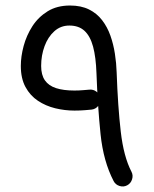

<svg xmlns="http://www.w3.org/2000/svg" viewBox="-20 -642 559 699"><path d="M234.9 -621.9Q187.6 -621.9 153.6 -601Q119.5 -580 97.9 -546.5Q76.4 -513 66.1 -474.7Q55.8 -436.5 55.8 -401.9Q55.8 -356.5 72.8 -325.2Q89.8 -293.9 118.1 -275.1Q146.4 -256.3 181.1 -247.8Q215.8 -239.4 251 -239.4Q271 -239.4 288.5 -240.8Q306.1 -242.3 313.5 -243Q328.5 -244.8 337.8 -256.8Q347.2 -268.8 345.4 -283.8Q343.6 -298.7 331.6 -308Q319.6 -317.4 304.6 -315.6Q299.7 -315.1 283.4 -313.8Q267.1 -312.4 251 -312.4Q211.2 -312.4 184.2 -321.1Q157.1 -329.9 143.4 -349.6Q129.8 -369.4 129.8 -401.9Q129.8 -440.2 142.2 -473.8Q154.5 -507.3 177.6 -528.1Q200.7 -549 232.5 -549Q266.8 -549 287.7 -529.7Q308.5 -510.5 318.9 -472.1Q329.2 -433.7 331.2 -375.5Q335.8 -252.2 346.1 -153.3Q356.4 -54.4 393.6 17.1Q400.3 30.3 415 35Q429.7 39.7 442.9 32.7Q456.1 25.8 460.8 10.9Q465.5 -3.9 458.5 -17.1Q430.2 -71.5 419.6 -163Q409.1 -254.5 404.7 -378.1Q403.7 -411.9 398.3 -446.4Q393 -481 381.9 -512.4Q370.7 -543.9 351.7 -568.6Q332.8 -593.3 304 -607.6Q275.1 -621.9 234.9 -621.9Z"/></svg>

Font: Mikhak VF
Style: Regular
Weight: 100
Designer: Amin Abedi
Version: Version 3.001